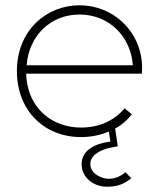

<svg xmlns="http://www.w3.org/2000/svg" viewBox="-20 -502 600 727"><path d="M479 -69 452 -92C411 -44 355 -19 286 -19C185 -19 84 -85 79 -223H517C518 -231 518 -244 518 -253C513 -387 406 -482 281 -482C156 -482 44 -387 44 -233C44 -82 149 17 286 17C321 17 358 11 392 -4L398 34C341 41 289 66 289 120C289 167 330 205 386 205C429 205 453 192 477 173L455 150C437 166 415 175 391 175C370 175 322 159 322 119C322 90 351 66 404 56L426 52L416 -15C440 -28 461 -46 479 -69ZM81 -255C89 -365 170 -447 281 -447C392 -447 475 -365 483 -255Z"/></svg>

Font: Kreadon Extra Light
Style: Regular
Weight: 200
Designer: kohakuno
Foundry: StudioGnu
Version: Version 1.000;Glyphs 3.1.2 (3151)